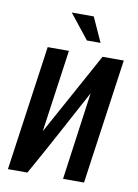

<svg xmlns="http://www.w3.org/2000/svg" viewBox="-76 -696 539 748"><g transform="rotate(10 193.5 -322.0)"><path d="M8 0 78 -495H162L116 -169L295 -495H379L309 0H226L274 -347Q227 -260 180.5 -173.5Q134 -87 85 0ZM224 -547 147 -644H234L278 -547Z"/></g></svg>

Font: Alumni Sans SemiBold
Style: Italic
Weight: 600
Italic angle: -8°
Version: Version 1.016